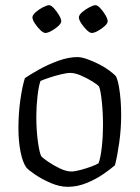

<svg xmlns="http://www.w3.org/2000/svg" viewBox="-20 -720 538 740"><path d="M241 0Q210 0 176 -14.5Q142 -29 115.5 -47Q89 -65 81 -75Q67 -95 59 -136Q51 -177 51 -225Q51 -283 58.5 -335.5Q66 -388 76 -419Q95 -432 129.5 -451.5Q164 -471 204 -485.5Q244 -500 278 -500Q294 -500 316.5 -492Q339 -484 361.5 -472.5Q384 -461 401.5 -448Q419 -435 427 -426Q434 -411 438.5 -385.5Q443 -360 445 -331.5Q447 -303 447 -278Q447 -223 439.5 -170Q432 -117 423 -83Q406 -68 377.5 -48.5Q349 -29 313.5 -14.5Q278 0 241 0ZM255 -59Q268 -59 290.5 -65Q313 -71 333 -78.5Q353 -86 360 -91Q368 -113 372.5 -154Q377 -195 377 -237Q377 -285 372.5 -328Q368 -371 362 -386Q357 -393 337 -405.5Q317 -418 293 -428.5Q269 -439 251 -439Q238 -439 215 -433.5Q192 -428 169.5 -420.5Q147 -413 136 -408Q129 -389 124.5 -349Q120 -309 120 -271Q120 -218 126 -174.5Q132 -131 139 -118Q146 -110 166.5 -96Q187 -82 211.5 -70.5Q236 -59 255 -59ZM334 -593Q326 -593 314.5 -604Q303 -615 293.5 -629.5Q284 -644 284 -653Q284 -662 296.5 -673Q309 -684 324.5 -692Q340 -700 348 -700Q356 -700 367 -688Q378 -676 386.5 -661.5Q395 -647 395 -638Q395 -630 383.5 -619.5Q372 -609 357.5 -601Q343 -593 334 -593ZM155 -593Q147 -593 135.5 -604Q124 -615 114.5 -629.5Q105 -644 105 -653Q105 -662 117.5 -673Q130 -684 145.5 -692Q161 -700 169 -700Q177 -700 188 -688Q199 -676 207.5 -661.5Q216 -647 216 -638Q216 -630 204.5 -619.5Q193 -609 178.5 -601Q164 -593 155 -593Z"/></svg>

Font: Texturina 72pt Light
Style: Regular
Weight: 300
Designer: Guillermo Torres Carreño
Foundry: Omnibus-Type
Version: Version 1.002; ttfautohint (v1.8.3)